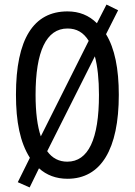

<svg xmlns="http://www.w3.org/2000/svg" viewBox="-20 -774 590 842"><path d="M501 -358C501 -473 483 -562 445 -624L498 -729L447 -754L405 -672C370 -707 327 -724 276 -724C127 -724 50 -603 50 -359C50 -240 68 -150 111 -82L58 25L110 48L151 -36C184 -6 226 10 276 10C423 10 501 -120 501 -358ZM136 -358C136 -549 183 -649 276 -649C316 -649 346 -632 369 -595L159 -176C144 -220 136 -281 136 -358ZM414 -358C414 -163 367 -65 275 -65C239 -65 209 -80 187 -111L396 -527C408 -483 414 -425 414 -358Z"/></svg>

Font: Noto Sans Arabic ExtCond
Style: Regular
Weight: 400
Width: 2
Designer: Monotype Design Team, Nadine Chahine, Nizar Qandah and Khaled Hosny
Foundry: Monotype Imaging Inc.
Version: Version 2.012